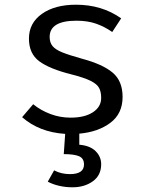

<svg xmlns="http://www.w3.org/2000/svg" viewBox="-20 -558 640 816"><path d="M317 10V57Q363 61 386.5 84.5Q410 108 410 140Q410 187 374.5 212.5Q339 238 288 238Q258 238 230.5 231.5Q203 225 183 214L210 166Q240 182 277 182Q337 182 337 141Q337 115 316 106Q295 97 251 97L257 11Q147 4 74 -60L121 -115Q153 -89 194 -73.5Q235 -58 280 -58Q340 -58 375 -81Q410 -104 410 -142Q410 -168 401 -184.5Q392 -201 365 -214.5Q338 -228 283 -242Q191 -265 147 -297.5Q103 -330 103 -394Q103 -460 158 -499Q213 -538 303 -538Q413 -538 495 -480L457 -422Q424 -445 388 -457.5Q352 -470 305 -470Q191 -470 191 -401Q191 -377 203.5 -362Q216 -347 244.5 -335.5Q273 -324 330 -308Q416 -285 458.5 -249.5Q501 -214 501 -146Q501 -75 449 -36Q397 3 317 10Z"/></svg>

Font: Fira Mono
Style: Regular
Weight: 400
Designer: Carrois Corporate & Edenspiekermann AG
Foundry: Carrois Corporate GbR & Edenspiekermann AG
Version: Version 3.206